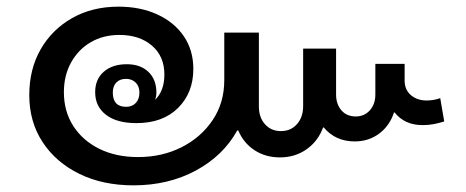

<svg xmlns="http://www.w3.org/2000/svg" viewBox="-20 -566 1399 577"><path d="M381 -9Q289 -9 218.5 -43.5Q148 -78 108 -139Q68 -200 68 -280Q68 -358 102 -417.5Q136 -477 196.5 -511.5Q257 -546 336 -546Q402 -546 453 -522.5Q504 -499 532.5 -457Q561 -415 561 -359Q561 -287 515 -241.5Q469 -196 390 -196Q331 -196 298.5 -221Q266 -246 266 -289Q266 -328 292 -350.5Q318 -373 361 -373Q402 -373 426 -350Q450 -327 450 -288Q450 -276 446 -266Q474 -293 474 -342Q474 -397 436.5 -429Q399 -461 339 -461Q290 -461 252.5 -439Q215 -417 193.5 -378Q172 -339 172 -289Q172 -231 200.5 -187Q229 -143 279 -118.5Q329 -94 395 -94Q467 -94 525.5 -123.5Q584 -153 619 -205Q654 -257 654 -325V-468H758V-246Q758 -213 776.5 -192.5Q795 -172 824 -172Q854 -172 872.5 -193Q891 -214 891 -247V-420H990V-282Q990 -253 1006 -234.5Q1022 -216 1049 -216Q1075 -216 1091.5 -234.5Q1108 -253 1108 -282V-374H1196V-324Q1196 -296 1215 -280Q1234 -264 1262 -264Q1283 -264 1303 -271L1315 -201Q1299 -196 1283.5 -193Q1268 -190 1250 -190Q1196 -190 1166 -228H1164Q1151 -188 1119.5 -164.5Q1088 -141 1046 -141Q988 -141 953 -183H951Q936 -142 901.5 -117.5Q867 -93 821 -93Q778 -93 745 -114.5Q712 -136 696 -174H693Q651 -98 568.5 -53.5Q486 -9 381 -9ZM359 -245Q377 -245 388 -256.5Q399 -268 399 -288Q399 -307 387.5 -318Q376 -329 359 -329Q340 -329 329.5 -318Q319 -307 319 -288Q319 -245 359 -245Z"/></svg>

Font: Noto Sans Lao Looped Medium
Style: Regular
Weight: 500
Designer: Mark Frömberg, Ben Mitchell
Foundry: The Fontpad Ltd
Version: Version 1.002; ttfautohint (v1.8.4.7-5d5b)